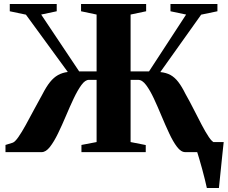

<svg xmlns="http://www.w3.org/2000/svg" viewBox="-20 -763 1142 963"><path d="M1017.5 180Q1014 162.5 1007.5 137Q1001 111.5 993.8 84.2Q986.5 57 979.5 34Q972.5 11 968.5 -2L944 -50.5H1102Q1100 -33 1097.5 -9Q1095 15 1092.2 41.8Q1089.5 68.5 1086.8 94.5Q1084 120.5 1081.8 142.8Q1079.5 165 1078 180ZM7.5 0V-36L43 -47Q54.5 -50.5 71.8 -75Q89 -99.5 109.2 -136.2Q129.5 -173 151.2 -214Q173 -255 193.5 -291.5Q212.5 -328.5 231 -351.5Q249.5 -374.5 271 -386.5Q292.5 -398.5 320 -402L110 -689.5L29 -706.5V-743H264.5V-706.5L186.5 -690L377 -405H464.5V-690L386.5 -706.5V-743H713V-706.5L635 -690V-405H727.5L913.5 -690L835 -706.5V-743H1070.5V-706.5L989 -689.5L784 -401.5Q814 -398.5 835.2 -386.8Q856.5 -375 874.2 -352Q892 -329 910.5 -291.5Q931.5 -254.5 952.2 -213.5Q973 -172.5 992 -136.2Q1011 -100 1027.5 -75.5Q1044 -51 1057 -47L1091.5 -36V0H909Q888 0 868 -26.2Q848 -52.5 828.8 -93.8Q809.5 -135 790.2 -181.2Q771 -227.5 751.8 -268.8Q732.5 -310 713 -336.2Q693.5 -362.5 673 -362.5H635V-50.5L711 -35.5V0H388.5V-36L464.5 -50.5V-362.5H426Q407 -362.5 388 -336.2Q369 -310 349.5 -268.8Q330 -227.5 310.5 -181.2Q291 -135 271 -93.8Q251 -52.5 230.5 -26.2Q210 0 189 0Z"/></svg>

Font: Merriweather 96pt ExtraBold
Style: Regular
Weight: 800
Version: Version 2.100